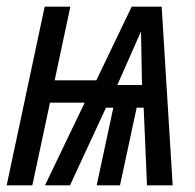

<svg xmlns="http://www.w3.org/2000/svg" viewBox="-20 -556 584 576"><path d="M403 -462 406 -301H332ZM77 0 130 -248H234L115 0H190L298 -233H320L270 0H340L390 -233H411L421 0H498L465 -536H375L269 -315H144L191 -536H114L0 0Z"/></svg>

Font: Noto Sans Display Condensed
Style: Italic
Weight: 400
Width: 3
Designer: Monotype Design team
Foundry: Monotype Imaging Inc.
Version: 1.000